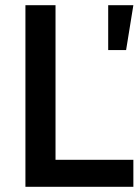

<svg xmlns="http://www.w3.org/2000/svg" viewBox="-20 -720 540 740"><path d="M78 -700H194V-104H494V0H78ZM397 -700H494L466 -527H397Z"/></svg>

Font: Cabin SemiBold
Style: Regular
Weight: 600
Designer: Pablo Impallari
Foundry: Pablo Impallari. http://www.impallari.com Igino Marini. http://www.ikern.com
Version: Version 2.001